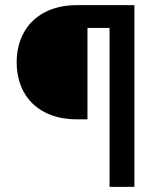

<svg xmlns="http://www.w3.org/2000/svg" viewBox="-20 -727 615 747"><path d="M406.2 -618.2H320.3V-262.7H280.3Q206.1 -262.7 152.8 -291Q99.6 -319.3 72.3 -369.6Q44.9 -419.9 44.9 -484.4Q44.9 -548.8 72.3 -599.4Q99.6 -649.9 152.8 -678.5Q206.1 -707 280.3 -707H502.9V0H406.2Z"/></svg>

Font: WEMIX Pretendard Medium
Style: Regular
Weight: 500
Designer: Base glyphs from Inter by Rasmus Andersson; Hangeul glyphs from Noto Sans CJK(Source Han Sans) by Jang Soo-young and Kan
Foundry: Kil Hyung-jin
Version: Version 1.000